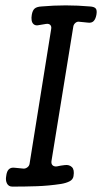

<svg xmlns="http://www.w3.org/2000/svg" viewBox="-20 -691 390 713"><path d="M26 2Q12 2 6 -9.5Q0 -21 3 -37Q5 -55 13 -62.5Q21 -70 35 -68Q43 -67 50.5 -66.5Q58 -66 66 -65Q74 -64 81.5 -69.5Q89 -75 90 -84L170 -583Q172 -593 166.5 -598.5Q161 -604 150 -602Q142 -601 135 -599.5Q128 -598 120 -597Q111 -596 105 -601Q99 -606 97.5 -615.5Q96 -625 98 -636Q101 -653 109 -659.5Q117 -666 134 -667Q224 -675 314 -667Q330 -666 335.5 -659.5Q341 -653 338 -636Q335 -620 327.5 -612.5Q320 -605 306 -607Q299 -608 291.5 -608.5Q284 -609 276 -610Q267 -612 260 -606Q253 -600 252 -591L171 -92Q170 -82 175.5 -77Q181 -72 191 -73Q199 -75 206 -76Q213 -77 221 -78Q237 -80 247 -70.5Q257 -61 253 -37Q251 -24 238 -17.5Q225 -11 207 -8Q161 -1 116.5 0.5Q72 2 26 2Z"/></svg>

Font: Winky Sans Light
Style: Italic
Weight: 300
Italic angle: -8.97852°
Designer: Simon Atzbach
Foundry: typofactur
Version: Version 1.205